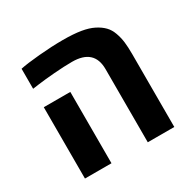

<svg xmlns="http://www.w3.org/2000/svg" viewBox="-143 -789 944 937"><g transform="rotate(-30 328.5 -320.0)"><path d="M581.5 -411.6V0H432.1V-412.1Q432.1 -524.9 308.1 -524.9Q264.2 -524.9 206.5 -520.3Q148.9 -515.6 113.3 -510.7L78.1 -505.9V-618.7Q113.8 -626.5 187.3 -633.1Q260.7 -639.6 321.3 -639.6Q381.8 -639.6 422.9 -632.8Q463.9 -626 491.7 -611.8Q519.5 -597.7 537.4 -579.3Q555.2 -561 564.9 -533.7Q574.7 -506.3 578.1 -478.3Q581.5 -450.2 581.5 -411.6ZM227.5 0H78.1V-401.9H227.5Z"/></g></svg>

Font: Open Sans Hebrew
Style: Bold
Weight: 700
Foundry: Ascender Corporation, Yanek Iontef
Version: Version 2.001;PS 002.001;hotconv 1.0.70;makeotf.lib2.5.58329